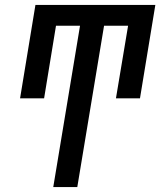

<svg xmlns="http://www.w3.org/2000/svg" viewBox="-20 -755 647 775"><path d="M195 0 303 -651H206L158 -358H61L123 -735H607L545 -358H448L497 -651H400L292 0Z"/></svg>

Font: Iosevka SS04 Medium Extended
Style: Italic
Weight: 500
Width: 7
Italic angle: -9°
Monospace: yes
Designer: Belleve Invis
Foundry: Belleve Invis
Version: Version 19.0.0; ttfautohint (v1.8.4)